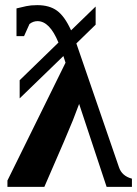

<svg xmlns="http://www.w3.org/2000/svg" viewBox="-20 -724 531 744"><path d="M491.2 0H393.1L286.6 -321.3Q278.3 -298.8 262.7 -258.5Q247.1 -218.3 151.9 0H8.8V-24.4L233.9 -481L225.6 -506.8L56.2 -342.8V-413.1L206.5 -559.1Q172.4 -642.1 125.5 -642.1Q108.4 -642.1 94.2 -630.9L73.2 -584H43.9V-691.4Q54.7 -693.8 63.7 -696Q72.8 -698.2 81.8 -700.2Q90.8 -702.1 100.8 -703.1Q110.8 -704.1 124.5 -704.1Q171.4 -704.1 200.9 -682.6Q230.5 -661.1 255.4 -606.4L350.6 -698.7V-628.4L275.9 -555.7L440.9 -76.2Q452.1 -42 491.2 -31.7Z"/></svg>

Font: Tinos
Style: Bold
Weight: 700
Designer: Steve Matteson
Foundry: Monotype Imaging Inc.
Version: Version 1.23